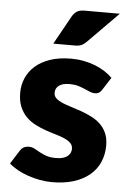

<svg xmlns="http://www.w3.org/2000/svg" viewBox="-53 -776 552 823"><g transform="rotate(5 223.0 -364.0)"><path d="M382 -405Q376 -395.5 369.2 -391.5Q362.5 -387.5 352 -387.5Q341 -387.5 330 -392.2Q319 -397 306.2 -402.5Q293.5 -408 277.5 -412.8Q261.5 -417.5 241 -417.5Q211.5 -417.5 195.8 -406.2Q180 -395 180 -375Q180 -360.5 190.2 -351Q200.5 -341.5 217.5 -334.2Q234.5 -327 256 -320.5Q277.5 -314 300 -306Q322.5 -298 344 -287.2Q365.5 -276.5 382.5 -260.8Q399.5 -245 409.8 -222.5Q420 -200 420 -168.5Q420 -130 406 -97.5Q392 -65 364.2 -41.5Q336.5 -18 295.8 -5Q255 8 202 8Q175.5 8 149 3Q122.5 -2 97.8 -10.5Q73 -19 52 -30.8Q31 -42.5 16 -56L52 -113Q58 -123 67.2 -128.8Q76.5 -134.5 91 -134.5Q104.5 -134.5 115.2 -128.5Q126 -122.5 138.5 -115.5Q151 -108.5 167.8 -102.5Q184.5 -96.5 210 -96.5Q228 -96.5 240.5 -100.2Q253 -104 260.5 -110.5Q268 -117 271.5 -125Q275 -133 275 -141.5Q275 -157 264.5 -167Q254 -177 237 -184.2Q220 -191.5 198.2 -197.8Q176.5 -204 154 -212Q131.5 -220 109.8 -231.2Q88 -242.5 71 -259.8Q54 -277 43.5 -302Q33 -327 33 -362.5Q33 -395.5 45.8 -425.2Q58.5 -455 84 -477.5Q109.5 -500 148 -513.2Q186.5 -526.5 238 -526.5Q266 -526.5 292.2 -521.5Q318.5 -516.5 341.5 -507.5Q364.5 -498.5 383.5 -486.2Q402.5 -474 417 -459.5ZM429 -736.5 299 -605Q287.5 -593.5 277 -588.8Q266.5 -584 249 -584H156L224 -706.5Q232.5 -721 244 -728.8Q255.5 -736.5 279 -736.5Z"/></g></svg>

Font: Lato 2
Style: Regular
Weight: 900
Designer: Lukasz Dziedzic with Adam Twardoch and Botio Nikoltchev
Foundry: tyPoland Lukasz Dziedzic
Version: Version 2.015; 2015-08-06; http://www.latofonts.com/